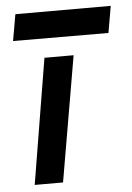

<svg xmlns="http://www.w3.org/2000/svg" viewBox="-48 -665 482 702"><g transform="rotate(-5 192.5 -314.0)"><path d="M127 -460 51 0H155L234 -460ZM18 -531 368 -530 385 -628H35Z"/></g></svg>

Font: Jost Medium
Style: Italic
Weight: 500
Italic angle: -5°
Version: Version 3.710